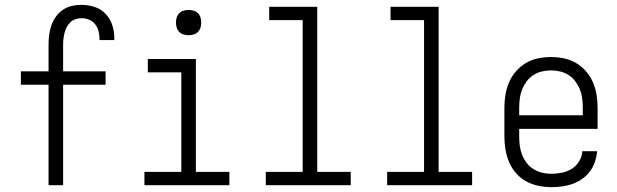

<svg xmlns="http://www.w3.org/2000/svg" viewBox="-20 -763 2540 791"><path d="M180 0V-414H66V-469H180V-579Q180 -599 182.5 -619Q185 -639 191.5 -658Q198 -677 210 -694Q222 -711 239 -722.5Q256 -734 275.5 -738.5Q295 -743 316 -743Q343 -743 369.5 -734.5Q396 -726 415 -706Q434 -686 442.5 -659.5Q451 -633 451 -606V-598H390V-603Q390 -619 386 -634.5Q382 -650 372 -663Q362 -676 347 -682Q332 -688 316 -688Q303 -688 291 -684Q279 -680 270 -671.5Q261 -663 255 -651.5Q249 -640 246 -628Q243 -616 241.5 -603.5Q240 -591 240 -579V-469H415V-414H240V0Z M575 0V-55H727V-465H589V-520H787V-55H925V0ZM757 -618Q746 -618 736 -621Q726 -624 718.5 -631.5Q711 -639 708 -649Q705 -659 705 -670Q705 -681 708 -691Q711 -701 718.5 -708.5Q726 -716 736 -719Q746 -722 757 -722Q768 -722 778 -719Q788 -716 795.5 -708.5Q803 -701 806 -691Q809 -681 809 -670Q809 -659 806 -649Q803 -639 795.5 -631.5Q788 -624 778 -621Q768 -618 757 -618Z M1075 0V-55H1227V-680H1089V-735H1287V-55H1425V0Z M1575 0V-55H1727V-680H1589V-735H1787V-55H1925V0Z M2251 8Q2225 8 2198 2.5Q2171 -3 2147.5 -16Q2124 -29 2106 -49.5Q2088 -70 2077.5 -95Q2067 -120 2062.5 -146.5Q2058 -173 2058 -200V-320Q2058 -347 2062.5 -373.5Q2067 -400 2077.5 -424.5Q2088 -449 2106 -469.5Q2124 -490 2147 -503.5Q2170 -517 2196.5 -522.5Q2223 -528 2250 -528Q2277 -528 2303.5 -522.5Q2330 -517 2353 -503.5Q2376 -490 2394 -469.5Q2412 -449 2422.5 -424.5Q2433 -400 2437.5 -373.5Q2442 -347 2442 -320V-232H2119V-200Q2119 -181 2121.5 -162Q2124 -143 2131 -125Q2138 -107 2150 -91.5Q2162 -76 2178.5 -66Q2195 -56 2213.5 -51.5Q2232 -47 2251 -47Q2273 -47 2295 -51.5Q2317 -56 2335.5 -67.5Q2354 -79 2366 -98.5Q2378 -118 2379 -140H2440Q2438 -118 2431 -96.5Q2424 -75 2410.5 -57Q2397 -39 2378.5 -26Q2360 -13 2339 -5.5Q2318 2 2296 5Q2274 8 2251 8ZM2119 -288H2381V-320Q2381 -339 2378.5 -358Q2376 -377 2369 -394.5Q2362 -412 2350.5 -427.5Q2339 -443 2323 -453.5Q2307 -464 2288 -468.5Q2269 -473 2250 -473Q2231 -473 2212 -468.5Q2193 -464 2177 -453.5Q2161 -443 2149.5 -427.5Q2138 -412 2131 -394.5Q2124 -377 2121.5 -358Q2119 -339 2119 -320Z"/></svg>

Font: Iosevka Custom Light
Style: Regular
Weight: 300
Monospace: yes
Designer: Belleve Invis
Foundry: Belleve Invis
Version: Version 27.3.5